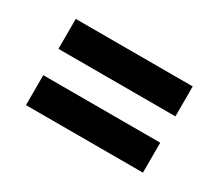

<svg xmlns="http://www.w3.org/2000/svg" viewBox="-69 -630 714 622"><g transform="rotate(30 288.0 -319.0)"><path d="M504 -367.5H66.5V-479.5H504ZM504 -157H66.5V-269H504Z"/></g></svg>

Font: Roberto Sans
Style: Bold
Weight: 700
Designer: Google (font) & Cristiano Sobral (main changes)
Version: Version 1.000;October 12, 2021;FontCreator 14.0.0.2814 64-bi